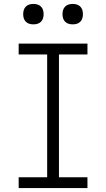

<svg xmlns="http://www.w3.org/2000/svg" viewBox="-20 -957 540 977"><path d="M75 0V-55H220V-680H75V-735H425V-680H280V-55H425V0ZM350 -833Q339 -833 329 -836Q319 -839 311.5 -846.5Q304 -854 301 -864Q298 -874 298 -885Q298 -896 301 -906Q304 -916 311.5 -923.5Q319 -931 329 -934Q339 -937 350 -937Q361 -937 371 -934Q381 -931 388.5 -923.5Q396 -916 399 -906Q402 -896 402 -885Q402 -874 399 -864Q396 -854 388.5 -846.5Q381 -839 371 -836Q361 -833 350 -833ZM150 -833Q139 -833 129 -836Q119 -839 111.5 -846.5Q104 -854 101 -864Q98 -874 98 -885Q98 -896 101 -906Q104 -916 111.5 -923.5Q119 -931 129 -934Q139 -937 150 -937Q161 -937 171 -934Q181 -931 188.5 -923.5Q196 -916 199 -906Q202 -896 202 -885Q202 -874 199 -864Q196 -854 188.5 -846.5Q181 -839 171 -836Q161 -833 150 -833Z"/></svg>

Font: Iosevka SS18 Light
Style: Regular
Weight: 300
Monospace: yes
Designer: Belleve Invis
Foundry: Belleve Invis
Version: Version 25.1.1; ttfautohint (v1.8.4)